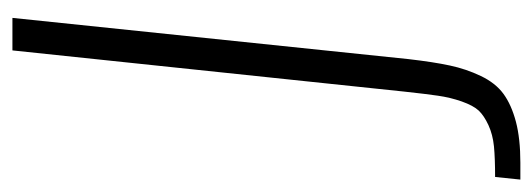

<svg xmlns="http://www.w3.org/2000/svg" viewBox="-324 -544 894 323"><g transform="rotate(-90 123.5 -383.0)"><path d="M-17.6 44.9 -13.2 2.4Q18.1 2.4 38.1 0.5Q58.1 -1.5 74 -8.8Q89.8 -16.1 98.4 -25.1Q106.9 -34.2 113.8 -53.7Q120.6 -73.2 123.5 -93.8Q126.5 -114.3 130.4 -150.4L199.7 -809.6H254.4L185.1 -143.6Q180.2 -101.1 174.3 -73.7Q168.5 -46.4 156.7 -21.7Q145 2.9 126.7 16.4Q108.4 29.8 79.8 37.4Q51.3 44.9 10.7 44.9Z"/></g></svg>

Font: Oswald
Style: Extra-Light
Weight: 200
Designer: Vernon Adams
Foundry: Vernon Adams
Version: 3.0; ttfautohint (v0.94.23-7a4d-dirty) -l 8 -r 50 -G 200 -x 